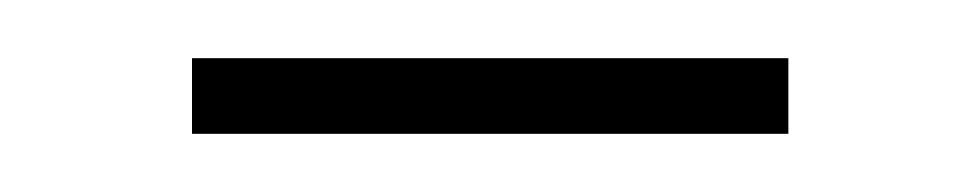

<svg xmlns="http://www.w3.org/2000/svg" viewBox="-20 -330 337 66"><path d="M46 -310V-284H251V-310Z"/></svg>

Font: Noto Sans Gurmukhi SemiCondensed Thin
Style: Regular
Weight: 100
Width: 4
Designer: Jelle Bosma - Monotype Design Team
Foundry: Monotype Imaging Inc.
Version: Version 2.004